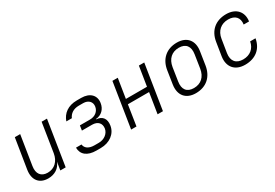

<svg xmlns="http://www.w3.org/2000/svg" viewBox="31 -1299 2938 2048"><g transform="rotate(-30 1500.0 -275.0)"><path d="M236 10C317 10 378 -31 404 -99L388 0H454L541 -550H475L419 -194C404 -102 344 -46 261 -46C181 -46 139 -99 154 -190L211 -550H145L86 -182C68 -64 127 10 236 10Z M828 9H881C992 9 1076 -55 1090 -148C1102 -224 1069 -276 991 -281L992 -285C1061 -290 1110 -339 1120 -408C1134 -497 1074 -559 967 -559H914C805 -559 734 -505 705 -421H773C793 -467 836 -500 905 -500H958C1022 -500 1060 -458 1051 -404C1043 -350 997 -312 933 -312H809L800 -253H925C996 -253 1032 -210 1023 -150C1014 -94 960 -50 891 -50H838C767 -50 727 -81 722 -127H654C655 -43 715 9 828 9Z M1260 0H1326L1365 -251H1626L1586 0H1652L1739 -550H1673L1635 -311H1375L1413 -550H1347Z M2054 10C2182 10 2268 -66 2289 -194L2314 -356C2334 -480 2267 -560 2145 -560C2017 -560 1930 -483 1910 -356L1885 -194C1866 -69 1932 10 2054 10ZM2063 -48C1977 -48 1936 -101 1951 -194L1976 -356C1991 -449 2050 -502 2136 -502C2221 -502 2263 -449 2248 -356L2223 -194C2208 -101 2150 -48 2063 -48Z M2661 10C2789 10 2875 -59 2896 -180H2830C2815 -98 2755 -50 2671 -50C2584 -50 2539 -103 2553 -194L2579 -356C2593 -447 2655 -500 2742 -500C2826 -500 2872 -452 2860 -370H2926C2943 -483 2872 -560 2752 -560C2621 -560 2533 -485 2513 -356L2487 -194C2468 -70 2537 10 2661 10Z"/></g></svg>

Font: JetBrains Mono ExtraLight
Style: Italic
Weight: 240
Italic angle: -9°
Monospace: yes
Designer: Philipp Nurullin, Konstantin Bulenkov
Foundry: JetBrains
Version: Version 2.305